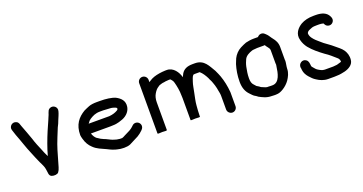

<svg xmlns="http://www.w3.org/2000/svg" viewBox="-34 -1041 2984 1577"><g transform="rotate(-20 1458.0 -253.0)"><path d="M369 -460 362 -443C350.4 -414 337 -388.9 325 -359C299.8 -299.1 274 -231 256 -165L249 -179C239.3 -198.3 235.6 -207.8 227 -230C211 -268 196.8 -299.9 184 -342C168.3 -385.1 153.1 -428.9 137 -469C130 -487.8 128.3 -504.8 111 -514C77.6 -531.8 41.5 -500.7 52 -467C56.9 -449.7 62.5 -435.9 68 -418C91.1 -360.4 111.9 -290.5 137 -234C150.4 -203.4 162.1 -169.8 176 -142L186 -122C193.2 -105.3 202.5 -88.2 205 -68C211.2 -40 205.4 -10.5 230.5 -1C250.6 6.6 281.8 3.2 290 -10C297.3 -19.3 303.3 -32 308 -48C327.4 -109.4 342 -172.7 363 -231L383 -283C394.3 -312.5 403.4 -334.2 414 -359C423.4 -376.6 431.8 -394.3 438 -413C446.8 -434.9 457.9 -456.7 464 -481C475.4 -517.4 436 -546.1 405 -528.5C391.4 -520.8 388.3 -510.2 383 -496L378 -481C375.3 -475 372.3 -468 369 -460Z M662 -300 665 -303C674.3 -318.1 679.9 -323.3 692 -332C717.9 -348.2 742 -362 784 -362H812C824 -362 870.9 -359.1 880 -358C888.6 -357 925 -348.4 925 -340C925.7 -338.7 926.3 -337.7 927 -337C927 -336.3 926.7 -335.7 926 -335C926 -329.3 921.5 -325.4 918 -323C896.4 -310 874.2 -303.1 843 -300ZM1026 -175C1014.7 -175 1005 -171 997 -163C982.2 -148.2 965.7 -135.2 945 -126L907 -107C897.9 -102.5 891.4 -97.6 881 -95H862C848.7 -96.2 845.7 -97.2 835 -99L818 -104C813.3 -105.3 808 -107 802 -109C785 -114.7 755 -133.1 736 -139C719.5 -145.2 704.7 -154.2 691 -164C672 -173.5 659.3 -196.1 652 -218H822C830.7 -218 839.3 -218.3 848 -219C866.6 -219 884.6 -222.8 900 -227L918 -233C960.3 -244.5 998.4 -275 1007 -320C1016.8 -376.1 980.9 -404.7 947 -423C914.4 -438 863.6 -444 812 -444H784C759.2 -444 732.8 -441.1 715 -434C700.2 -427.3 680.8 -420.6 667 -413C608.4 -377.9 565 -327.8 565 -235C565.7 -225.7 568 -214.3 572 -201C581.7 -164.2 599.1 -135.8 623 -114C653.5 -83.5 690.3 -71.5 732 -52L754 -41C766.2 -34.9 782 -29.2 796 -25L812 -21C843.8 -12.3 894.9 -10.3 924 -23C950.7 -36.4 978 -49.8 1004 -64C1019.4 -73 1035.9 -85.9 1048 -98C1057.6 -107.6 1067 -117.9 1067 -134C1067 -156.5 1048.5 -175 1026 -175Z M1207 -511C1184.5 -511 1166 -492.5 1166 -470V-31C1166 -27 1179.7 -26.3 1207 -29C1234.3 -26.3 1248 -27 1248 -31V-273C1248 -301.5 1254.2 -327.1 1266 -346C1276.8 -364 1287.7 -379 1306 -390L1318 -398C1330.1 -401 1344.6 -408 1360 -408C1372.2 -410.2 1377.7 -412 1390 -412C1394 -412.7 1398 -413 1402 -413H1415C1418.1 -413 1421.4 -408.3 1424 -405C1435.2 -391.3 1434.8 -392.5 1440 -377C1449.4 -342.4 1458 -300.6 1458 -257C1458.7 -250.3 1459 -242.3 1459 -233V-41C1459 -38.3 1472.7 -38 1500 -40C1527.3 -38 1541 -38.3 1541 -41V-51C1541 -81.4 1544 -108.6 1546 -138C1548.3 -170.7 1558.1 -211.3 1564 -241C1569.9 -266.1 1575.5 -308.4 1584 -331C1590.6 -349.3 1595.5 -371.5 1608 -384L1620 -386H1665V-385C1685.2 -367.7 1702.4 -340.2 1715 -315C1721 -297 1729.7 -287.6 1736 -267C1743.2 -245.5 1747.4 -236.8 1752 -214L1756 -192C1759.3 -173.9 1763 -161.7 1763 -142V-23C1763 -0.8 1782.5 18 1804.5 18C1826.6 18 1845 -0.8 1845 -23V-145C1840.3 -201.5 1829.9 -249.4 1814 -294L1804 -319C1799.2 -331 1793.7 -341.1 1789 -352C1756.8 -403.5 1733.7 -468 1651 -468H1632C1582.2 -468 1553.5 -453.4 1534 -423L1523 -401C1522.3 -399 1521.3 -396.7 1520 -394C1508.4 -440.3 1472.4 -495 1416 -495H1402C1383 -495 1367.3 -491.9 1350 -490C1312.9 -483.8 1286.4 -475.6 1260 -458L1248 -450V-470C1248 -492.5 1229.5 -511 1207 -511Z M2242 -412C2246.4 -403.2 2252.5 -395 2260 -386C2266.6 -376.8 2274 -369.4 2274 -355V-243C2274 -238.3 2274.3 -233.3 2275 -228C2275 -225.3 2274.3 -221.3 2273 -216C2265.6 -160.6 2251.7 -80 2189 -80H2175C2170.3 -80 2163.7 -80.3 2155 -81H2142C2132.7 -82.9 2128 -84.5 2118 -89C2103.5 -94.8 2092.6 -98.4 2083 -108C2077 -112 2070.3 -116 2063 -120C2057.3 -125.7 2052.4 -132.6 2046 -139C2032.3 -152.7 2027 -171.1 2027 -199C2027 -237.1 2032.9 -264.2 2039 -297C2044.1 -321 2051.3 -337.4 2060 -357C2072.5 -382 2101.3 -396.4 2130 -406L2140 -408C2148.3 -409 2165.9 -411 2175 -411H2234C2236.7 -411 2239.3 -411.3 2242 -412ZM2212 -493H2175C2149.6 -493 2125.1 -489 2105 -484L2080 -474C2070.7 -470 2061.7 -465.7 2053 -461C2023.7 -446.4 1999.1 -419.3 1985 -391C1980.3 -376.9 1971.6 -360.9 1967 -346C1953.8 -303 1945 -253.5 1945 -199C1945 -144.8 1960.8 -108.2 1988 -81C1999.8 -69.2 2009.5 -56.3 2024 -48C2033.6 -44.1 2041.1 -35.9 2049 -31C2079.7 -15.6 2107.7 1 2154 1C2163.3 1.7 2170.3 2 2175 2H2189C2217.7 2 2236.1 -7 2256.5 -19.5C2278.9 -33.2 2300 -52.8 2315 -74C2331.7 -99.1 2349 -129.7 2349 -168.5C2349 -184.1 2357 -216.5 2357 -233C2356.3 -236.3 2356 -239.7 2356 -243V-355C2356 -391.5 2340.3 -417.8 2323 -439C2319 -443 2316 -447 2314 -451C2303.1 -467.3 2297.1 -478 2282 -492L2273 -500C2265 -507.3 2255.2 -510.7 2243.5 -510C2229.2 -509.2 2221 -502 2212 -493Z M2752 -415C2753.3 -415 2754.7 -414.7 2756 -414L2757 -413C2763.7 -399.6 2769.4 -389.5 2784.5 -384.5C2810.2 -375.9 2830.4 -392.3 2836.5 -410.5C2841.6 -425.9 2835.8 -438.4 2830 -450C2812.3 -485.5 2773 -501 2720 -501H2701C2654.6 -501 2619.1 -491.7 2589 -475C2551.9 -452.7 2511.9 -410.3 2530 -350C2536.3 -324.7 2549.1 -300.5 2564 -281C2596.7 -240.8 2638.1 -207.7 2680 -177C2713.5 -155.4 2739.5 -130.9 2768 -106C2777 -98.5 2781.4 -90.2 2784 -77V-70C2782 -68.7 2780 -67.7 2778 -67L2764 -63C2752.9 -59.7 2744 -56 2731 -56C2724.3 -55.3 2717.3 -54.7 2710 -54H2637C2615.5 -54 2596.5 -65.9 2583 -74C2570.4 -81.2 2561.4 -92.5 2552 -104C2547.8 -109 2541 -116 2541 -122C2538.5 -147.1 2537.8 -163.8 2521.5 -176.5C2492.1 -199.3 2451.9 -172.7 2456 -138C2457.6 -131.6 2459 -122.7 2459 -115C2462 -89.7 2474.9 -67.4 2490 -50C2506.5 -31.9 2519.9 -16.4 2541 -4C2565.4 12.9 2599.7 28 2637 28H2691C2698.3 28 2706 27.7 2714 27C2741.7 27 2762.5 21.3 2784 17C2821.2 7.7 2861 -14.6 2865 -55C2869.5 -93.1 2858 -121.1 2844 -143C2826.4 -169.4 2798.5 -187.1 2775 -208C2753.4 -227.2 2726.2 -244.4 2702 -263L2674 -287C2665.3 -293.7 2657 -301 2649 -309C2632.2 -325.8 2608 -350.3 2608 -381C2613.3 -402.3 2639.8 -406.9 2658 -415C2667.8 -418.3 2687.3 -419 2701 -419H2720C2732.3 -419 2740.9 -417.5 2752 -415Z"/></g></svg>

Font: HoneyBee
Style: Bd
Weight: 700
Foundry: Cannot Into Space Fonts
Version: Version 0.89